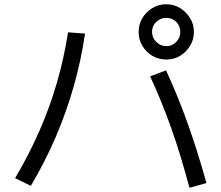

<svg xmlns="http://www.w3.org/2000/svg" viewBox="-20 -862 1040 903"><path d="M762 -582Q726 -582 696.5 -599.5Q667 -617 649.5 -646.5Q632 -676 632 -711Q632 -748 649.5 -777Q667 -806 696.5 -824Q726 -842 761 -842Q798 -842 827 -824Q856 -806 874 -777Q892 -748 892 -712Q892 -676 874 -646.5Q856 -617 827 -599.5Q798 -582 762 -582ZM762 -645Q790 -645 809 -665Q828 -685 828 -712Q828 -740 809 -759Q790 -778 762 -778Q735 -778 715 -759Q695 -740 695 -712Q695 -685 715 -665Q735 -645 762 -645ZM871 21Q831 -130 786 -257.5Q741 -385 686 -503L761 -531Q816 -412 862 -283.5Q908 -155 951 -1ZM51 -24Q116 -134 165 -245.5Q214 -357 247.5 -472.5Q281 -588 300 -710L380 -704Q361 -576 326.5 -455Q292 -334 242 -217.5Q192 -101 125 12Z"/></svg>

Font: M PLUS 2 Thin
Style: Regular
Weight: 400
Version: Version 1.001